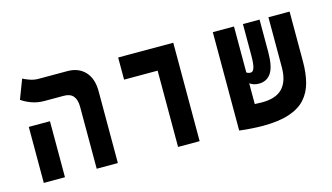

<svg xmlns="http://www.w3.org/2000/svg" viewBox="-75 -853 1908 1104"><g transform="rotate(-15 879.0 -301.5)"><path d="M386.2 0V-368.2Q386.2 -454.1 313.5 -454.1H197.3Q155.8 -454.1 121.3 -466.8Q86.9 -479.5 62.5 -497.1L106.4 -611.8Q117.7 -605 143.8 -595.5Q169.9 -585.9 196.8 -585.9H368.2Q435.1 -585.9 473.6 -544.2Q512.2 -502.4 512.2 -428.2V0ZM71.3 0V-333.5H197.3V0Z M870.6 0V-454.1H670.9V-585.9H999V0Z M1372.1 9.3Q1344.7 9.3 1304.4 6.6Q1264.2 3.9 1235.4 0V-0.5H1234.4V-585.9H1360.4V-312Q1370.6 -304.7 1385.3 -304.7Q1399.4 -304.7 1406.5 -326.9Q1413.6 -349.1 1413.6 -399.4V-585.9H1512.7V-395Q1512.7 -306.6 1487.5 -268.8Q1462.4 -231 1414.1 -231Q1397.5 -231 1384 -235.6Q1370.6 -240.2 1360.4 -247.6V-124Q1391.1 -122.6 1404.3 -122.6Q1487.3 -122.6 1526.4 -164.3Q1565.4 -206.1 1565.4 -287.6V-585.9H1691.4V-287.6Q1691.4 -219.7 1677.2 -165Q1663.1 -110.4 1628.2 -71.3Q1593.3 -32.2 1531 -11.5Q1468.8 9.3 1372.1 9.3Z"/></g></svg>

Font: Cascadia Code NF
Style: Bold
Weight: 700
Monospace: yes
Designer: Aaron Bell
Foundry: Saja Typeworks
Version: Version 2404.023; ttfautohint (v1.8.4)